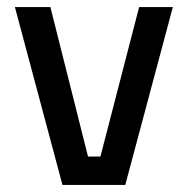

<svg xmlns="http://www.w3.org/2000/svg" viewBox="-20 -521 529 541"><path d="M156 0 22 -501H122L228 -80H263L372 -501H467L333 0Z"/></svg>

Font: Cairo Play SemiBold
Style: Regular
Weight: 600
Designer: Mohamed Gaber, Accademia di Belle Arti di Urbino
Foundry: Kief Type Foundry, Accademia di Belle Arti di Urbino
Version: Version 3.130;gftools[0.9.24]